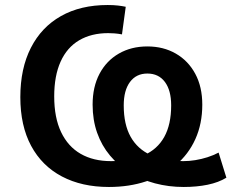

<svg xmlns="http://www.w3.org/2000/svg" viewBox="-20 -735 922 765"><path d="M414 10Q306 10 226.5 -32Q147 -74 104 -154Q61 -234 61 -348Q61 -462 103 -544.5Q145 -627 223 -671Q301 -715 409 -715Q432 -715 449.5 -713Q467 -711 481 -708L466 -598Q450 -601 436 -602Q422 -603 411 -603Q344 -603 295.5 -574.5Q247 -546 221.5 -489.5Q196 -433 196 -351Q196 -266 223.5 -208.5Q251 -151 301.5 -122Q352 -93 422 -93Q500 -93 553.5 -116.5Q607 -140 634.5 -189.5Q662 -239 662 -315Q662 -375 637 -408.5Q612 -442 567 -442Q523 -442 498 -408.5Q473 -375 473 -315Q473 -239 500.5 -190Q528 -141 581 -117Q634 -93 711 -93Q734 -93 758.5 -97Q783 -101 806.5 -108.5Q830 -116 851 -127L882 -27Q851 -8 807.5 1Q764 10 712 10Q652 10 597.5 -4.5Q543 -19 497.5 -47Q452 -75 418.5 -115Q385 -155 367 -206Q349 -257 349 -318Q349 -389 376.5 -441Q404 -493 453.5 -521.5Q503 -550 567 -550Q631 -550 680.5 -521.5Q730 -493 758 -441Q786 -389 786 -318Q786 -242 758.5 -181Q731 -120 680.5 -77.5Q630 -35 562.5 -12.5Q495 10 414 10Z"/></svg>

Font: Nunito Sans 10pt
Style: Bold
Weight: 700
Designer: Vernon Adams
Foundry: Vernon Adams
Version: Version 3.101;gftools[0.9.27]